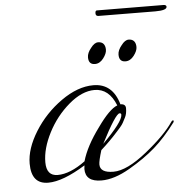

<svg xmlns="http://www.w3.org/2000/svg" viewBox="-57 -885 920 952"><g transform="rotate(-5 403.0 -409.0)"><path d="M434 -168Q536 -270 536 -304Q536 -312 528 -312Q508 -312 434 -168ZM414 -438Q351 -438 285.5 -382Q220 -326 180 -248Q140 -170 140 -102Q140 -34 196 -34Q258 -34 334 -90Q355 -164 420 -252Q480 -337 520 -352Q486 -438 414 -438ZM410 -462Q506 -462 536 -356Q562 -356 562 -334Q562 -307 553 -289.5Q544 -272 539.5 -263.5Q535 -255 524 -242Q512 -229 508 -224Q467 -178 422 -138Q406 -86 406 -68Q406 -26 473 -26Q540 -26 639.5 -106Q739 -186 780 -248Q784 -254 788 -254Q792 -254 792 -251Q792 -248 790 -244Q736 -172 682.5 -125Q629 -78 551.5 -33Q474 12 410 12Q330 12 330 -52Q330 -55 331 -61Q332 -67 332 -70Q219 0 146 0Q62 0 62 -102Q62 -176 114.5 -260.5Q167 -345 249.5 -403.5Q332 -462 410 -462ZM396 -602Q396 -624 416 -648Q434 -672 452 -672Q470 -672 479 -661.5Q488 -651 488 -632Q488 -613 470 -589.5Q452 -566 428 -566Q396 -566 396 -602ZM548 -602Q548 -624 568 -648Q586 -672 604 -672Q622 -672 631 -661.5Q640 -651 640 -632Q640 -613 622 -589.5Q604 -566 580 -566Q548 -566 548 -602ZM748 -800 466 -802Q452 -802 452 -816Q452 -830 460 -830L790 -828Q806 -828 806 -818Q806 -800 748 -800Z"/></g></svg>

Font: Miama
Style: Regular
Weight: 400
Italic angle: 16.5°
Designer: Linus Romer
Foundry: Linus Romer
Version: 0.32